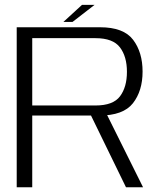

<svg xmlns="http://www.w3.org/2000/svg" viewBox="-20 -790 687 810"><path d="M50.5 0H116V-302.5H399Q500 -302.5 540.8 -354.5Q581.5 -406.5 581.5 -488Q581.5 -569.5 541.5 -622.2Q501.5 -675 402 -675H50.5ZM511.5 0H583.5L421 -326.5L354.5 -322ZM116 -345V-629H383Q456.5 -629 486 -590.2Q515.5 -551.5 515.5 -487Q515.5 -423 486.5 -384Q457.5 -345 383 -345ZM247.5 -697.5H286L379 -769.5H326Z"/></svg>

Font: Anybody SemiExpanded Light
Style: Regular
Weight: 300
Width: 6
Version: Version 1.113;gftools[0.9.25]